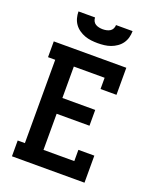

<svg xmlns="http://www.w3.org/2000/svg" viewBox="-171 -1054 942 1154"><g transform="rotate(20 300.0 -477.5)"><path d="M49 0V-101H95V-634H49V-735H513V-562H411V-634H214V-433H424V-332H214V-101H411V-173H513V0ZM300 -815Q279 -815 258 -817.5Q237 -820 217.5 -827Q198 -834 180 -846.5Q162 -859 150 -876Q138 -893 132.5 -913.5Q127 -934 127 -955H233Q233 -943 238.5 -932Q244 -921 254 -915Q264 -909 276 -906.5Q288 -904 300 -904Q312 -904 324 -906.5Q336 -909 346 -915Q356 -921 361.5 -932Q367 -943 367 -955H473Q473 -934 467.5 -913.5Q462 -893 450 -876Q438 -859 420 -846.5Q402 -834 382.5 -827Q363 -820 342 -817.5Q321 -815 300 -815Z"/></g></svg>

Font: Iosevka Curly Slab Extended
Style: Bold
Weight: 700
Width: 7
Monospace: yes
Designer: Belleve Invis
Foundry: Belleve Invis
Version: Version 11.1.0; ttfautohint (v1.8.3)